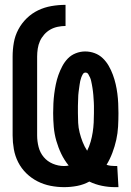

<svg xmlns="http://www.w3.org/2000/svg" viewBox="-20 -763 540 791"><path d="M454 8Q427 8 400 2.5Q373 -3 348 -15Q324 -2 297.5 3Q271 8 244 8Q216 8 188 2.5Q160 -3 134.5 -16Q109 -29 88.5 -49Q68 -69 55 -94.5Q42 -120 37 -148.5Q32 -177 32 -205V-530Q32 -559 37 -587.5Q42 -616 55.5 -641.5Q69 -667 90 -687.5Q111 -708 137 -720.5Q163 -733 192 -738Q221 -743 250 -743V-656Q234 -656 217.5 -652.5Q201 -649 187 -641Q173 -633 162 -620.5Q151 -608 144.5 -593.5Q138 -579 135.5 -562.5Q133 -546 133 -530V-205Q133 -181 139 -157.5Q145 -134 160 -116Q175 -98 197.5 -88.5Q220 -79 244 -79Q249 -79 253.5 -79.5Q258 -80 263 -81Q245 -103 232.5 -129Q220 -155 212 -183Q204 -211 201.5 -240Q199 -269 199 -297Q199 -317 200 -337Q201 -357 203.5 -376.5Q206 -396 210 -415.5Q214 -435 220.5 -453.5Q227 -472 236.5 -490Q246 -508 259.5 -522Q273 -536 292 -543.5Q311 -551 331 -551Q351 -551 370 -544Q389 -537 403.5 -523Q418 -509 428 -491.5Q438 -474 445 -455Q452 -436 456.5 -416.5Q461 -397 463.5 -377.5Q466 -358 467 -337.5Q468 -317 468 -297Q468 -270 466.5 -242Q465 -214 459 -187Q453 -160 443 -133.5Q433 -107 419 -84Q428 -81 437 -80Q446 -79 455 -79Q457 -79 459 -79Q461 -79 463 -79L468 8Q465 8 461.5 8Q458 8 454 8ZM339 -142Q348 -160 353.5 -179.5Q359 -199 362 -218.5Q365 -238 366 -258Q367 -278 367 -297Q367 -305 367 -312.5Q367 -320 367 -327Q367 -334 366.5 -341.5Q366 -349 365.5 -356.5Q365 -364 364.5 -371.5Q364 -379 363 -386Q362 -393 361 -400.5Q360 -408 358.5 -415Q357 -422 355.5 -429.5Q354 -437 351 -443.5Q348 -450 344 -457Q340 -464 332 -464Q325 -464 321 -457Q317 -450 314.5 -443Q312 -436 310.5 -429Q309 -422 308 -414.5Q307 -407 306 -400Q305 -393 304 -385.5Q303 -378 302.5 -371Q302 -364 302 -356.5Q302 -349 301.5 -341.5Q301 -334 301 -326.5Q301 -319 301 -312Q301 -305 301 -297Q301 -277 302 -257Q303 -237 308 -217Q313 -197 320.5 -178Q328 -159 339 -142Z"/></svg>

Font: Iosevka Slab
Style: Bold
Weight: 700
Monospace: yes
Designer: Belleve Invis
Foundry: Belleve Invis
Version: Version 11.1.1; ttfautohint (v1.8.3)